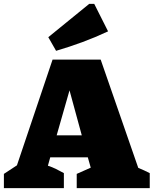

<svg xmlns="http://www.w3.org/2000/svg" viewBox="-54 -966 789 986"><path d="M656 -104Q671 -98 686 -91Q701 -84 715 -77V0H340V-73L412 -105L397 -158H204L192 -115Q214 -108 234 -98Q254 -88 274 -77V0H-34V-73L33 -117L216 -660H463ZM237 -271H366L303 -502ZM234 -705 194 -775 404 -946H430L501 -805Q435 -774 368.5 -749.5Q302 -725 234 -705Z"/></svg>

Font: Piazzolla Black
Style: Regular
Weight: 900
Designer: Juan Pablo del Peral
Foundry: Huerta Tipografica
Version: Version 1.330